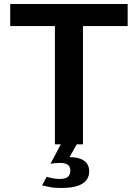

<svg xmlns="http://www.w3.org/2000/svg" viewBox="-20 -720 688 958"><path d="M254 -590H31V-700H617V-590H394V0H254ZM213 162Q225 166 242.5 169.5Q260 173 277 173Q307 173 319 162Q331 151 331 132Q331 111 318 102Q305 93 280 93Q269 93 256 94Q243 95 232 97L293 -18H373L327 64Q374 64 399.5 82Q425 100 425 135Q425 176 390 197Q355 218 286 218Q252 218 229.5 213.5Q207 209 190 205Z"/></svg>

Font: Moderustic SemiBold
Style: Regular
Weight: 600
Designer: Tural Alisoy
Foundry: TAFT Foundry
Version: Version 2.120